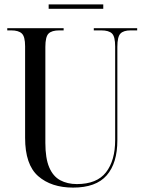

<svg xmlns="http://www.w3.org/2000/svg" viewBox="-20 -842 656 872"><path d="M312 10Q213 10 153.5 -42Q94 -94 94 -216V-632Q94 -676 79 -690Q64 -704 31 -704H13V-714H269V-704H249Q215 -704 200.5 -689.5Q186 -675 186 -629V-193Q186 -123 203.5 -82Q221 -41 253.5 -23.5Q286 -6 329 -6Q420 -6 461.5 -59.5Q503 -113 503 -206V-631Q503 -676 488.5 -690Q474 -704 440 -704H406V-714H603V-704H573Q541 -704 527 -689.5Q513 -675 513 -629V-205Q513 -101 464.5 -45.5Q416 10 312 10ZM201 -802V-822H449V-802Z"/></svg>

Font: Noto Serif Display Condensed
Style: Regular
Weight: 400
Width: 3
Designer: Monotype Design Team
Foundry: Monotype Imaging Inc.
Version: Version 2.009